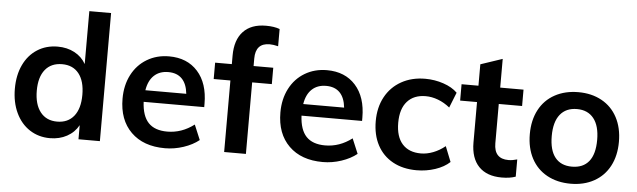

<svg xmlns="http://www.w3.org/2000/svg" viewBox="-48 -916 3646 1099"><g transform="rotate(5 1775.5 -366.5)"><path d="M551 -736V0H428V-81Q405 -39 362 -15.5Q319 8 264 8Q199 8 148 -25Q97 -58 68.5 -118.5Q40 -179 40 -257Q40 -335 68 -394Q96 -453 147 -485.5Q198 -518 264 -518Q318 -518 360.5 -495.5Q403 -473 426 -432V-736ZM428 -255Q428 -334 394 -377Q360 -420 298 -420Q235 -420 200.5 -377.5Q166 -335 166 -257Q166 -178 200.5 -134Q235 -90 297 -90Q359 -90 393.5 -133Q428 -176 428 -255Z M1129 -246H781Q785 -165 821.5 -126.5Q858 -88 930 -88Q1013 -88 1084 -142L1120 -56Q1084 -27 1031.5 -9.5Q979 8 925 8Q801 8 730 -62Q659 -132 659 -254Q659 -331 690 -391Q721 -451 777 -484.5Q833 -518 904 -518Q1008 -518 1068.5 -450.5Q1129 -383 1129 -265ZM785 -313H1020Q1014 -370 985.5 -399Q957 -428 907 -428Q857 -428 825.5 -398.5Q794 -369 785 -313Z M1390 -548V-505H1503V-411H1390V0H1265V-411H1169V-505H1265V-554Q1265 -644 1310.5 -692.5Q1356 -741 1441 -741Q1488 -741 1520 -729V-630Q1492 -637 1471 -637Q1390 -637 1390 -548Z M2036 -246H1688Q1692 -165 1728.5 -126.5Q1765 -88 1837 -88Q1920 -88 1991 -142L2027 -56Q1991 -27 1938.5 -9.5Q1886 8 1832 8Q1708 8 1637 -62Q1566 -132 1566 -254Q1566 -331 1597 -391Q1628 -451 1684 -484.5Q1740 -518 1811 -518Q1915 -518 1975.5 -450.5Q2036 -383 2036 -265ZM1692 -313H1927Q1921 -370 1892.5 -399Q1864 -428 1814 -428Q1764 -428 1732.5 -398.5Q1701 -369 1692 -313Z M2114 -252Q2114 -331 2146.5 -391Q2179 -451 2238.5 -484.5Q2298 -518 2376 -518Q2430 -518 2480.5 -501Q2531 -484 2561 -454L2526 -366Q2494 -392 2458 -405.5Q2422 -419 2387 -419Q2319 -419 2281 -376.5Q2243 -334 2243 -254Q2243 -174 2280.5 -132Q2318 -90 2387 -90Q2422 -90 2458 -104Q2494 -118 2526 -144L2561 -56Q2529 -26 2478 -9Q2427 8 2371 8Q2292 8 2234 -24Q2176 -56 2145 -114.5Q2114 -173 2114 -252Z M2807 -411V-185Q2807 -96 2890 -96Q2913 -96 2940 -104V-5Q2907 7 2860 7Q2774 7 2728 -41Q2682 -89 2682 -179V-411H2585V-505H2682V-628L2807 -670V-505H2941V-411Z M2999 -255Q2999 -335 3030.5 -394.5Q3062 -454 3120.5 -486Q3179 -518 3256 -518Q3332 -518 3390 -486Q3448 -454 3479.5 -394.5Q3511 -335 3511 -255Q3511 -175 3479.5 -115.5Q3448 -56 3390 -24Q3332 8 3256 8Q3179 8 3120.5 -24Q3062 -56 3030.5 -115.5Q2999 -175 2999 -255ZM3386 -255Q3386 -336 3352 -378.5Q3318 -421 3256 -421Q3193 -421 3159 -378.5Q3125 -336 3125 -255Q3125 -173 3158.5 -131.5Q3192 -90 3255 -90Q3319 -90 3352.5 -131.5Q3386 -173 3386 -255Z"/></g></svg>

Font: Muli-Bold
Style: Bold
Weight: 700
Version: Version 2.000